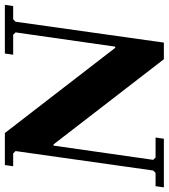

<svg xmlns="http://www.w3.org/2000/svg" viewBox="26 -740 710 809"><g transform="rotate(-90 381.5 -335.0)"><path d="M561 -670H766L761 -635H705L695 -625L607 0H537L178 -465H173L113 -45L123 -35H207L202 0H-3L2 -35H58L68 -45L150 -625L140 -635H86L91 -670H226L585 -205H590L650 -625L640 -635H556Z"/></g></svg>

Font: Brygada 1918
Style: Bold Italic
Weight: 700
Italic angle: -8°
Designer: Mateusz Machalski | Borys Kosmynka | Przemek Hoffer
Foundry: NIEPODLEGLA 2018
Version: Version 3.006